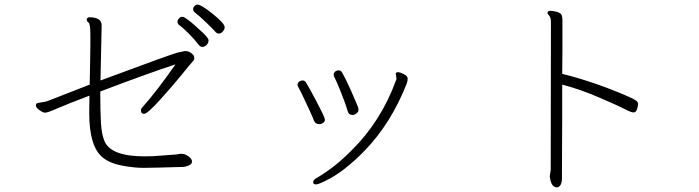

<svg xmlns="http://www.w3.org/2000/svg" viewBox="-20 -762 3040 835"><path d="M827 -708Q820 -714 820 -722Q820 -730 826 -736Q832 -742 839 -742Q855 -742 906 -701Q957 -660 957 -644Q957 -634 949 -625Q941 -616 932 -616Q923 -616 916.5 -624Q910 -632 878 -663Q846 -694 827 -708ZM758 -654Q752 -660 752 -667.5Q752 -675 758.5 -682Q765 -689 771.5 -689Q778 -689 784 -685Q807 -671 842 -638Q887 -599 887 -587Q887 -575 878.5 -566.5Q870 -558 860.5 -558Q851 -558 845 -566Q826 -591 800.5 -616.5Q775 -642 758 -654ZM743 -482Q618 -441 416 -364Q416 -280 419 -228Q422 -176 435 -147Q464 -82 609 -82Q643 -82 677 -85Q711 -88 730 -89Q749 -90 754.5 -91.5Q760 -93 766 -93H769Q785 -93 800 -82Q815 -71 815 -59.5Q815 -48 800.5 -42Q786 -36 773 -36Q641 -32 602.5 -32Q564 -32 512 -41.5Q460 -51 428 -76Q368 -123 368 -271Q368 -287 368.5 -306Q369 -325 369 -346Q269 -308 228 -290Q187 -272 176.5 -272Q166 -272 151 -283.5Q136 -295 136 -302Q136 -309 138.5 -311.5Q141 -314 161.5 -317Q182 -320 188 -323L370 -394Q371 -448 372 -492.5Q373 -537 373 -566V-612Q373 -658 365 -664Q357 -670 357 -677V-679Q360 -687 371 -687L384 -686Q422 -681 422 -652V-648Q422 -642 421 -599.5Q420 -557 417 -412Q729 -528 751.5 -533Q774 -538 784 -540H787Q807 -540 822 -521Q825 -515 825 -508.5Q825 -502 817 -493.5Q809 -485 771 -438Q733 -391 677 -329Q621 -267 607 -267Q593 -267 593 -281Q593 -289 598 -294Q661 -364 743 -482Z M1514 -262Q1496 -262 1492 -279Q1484 -308 1463.5 -359Q1443 -410 1437 -420.5Q1431 -431 1431 -438Q1431 -445 1437.5 -450.5Q1444 -456 1453 -456Q1462 -456 1467 -448Q1472 -440 1483 -418Q1494 -396 1505.5 -370Q1517 -344 1526.5 -322Q1536 -300 1537.5 -295Q1539 -290 1539 -283Q1539 -276 1530.5 -269Q1522 -262 1514 -262ZM1701 -440Q1701 -448 1710.5 -448Q1720 -448 1736.5 -439.5Q1753 -431 1753 -420.5Q1753 -410 1749 -399Q1681 -226 1567 -108Q1476 -14 1396 24Q1365 40 1353.5 40Q1342 40 1342 30Q1342 20 1358 11.5Q1374 3 1415 -26Q1456 -55 1508 -107Q1637 -234 1702 -412Q1704 -415 1704 -418V-423ZM1369 -222Q1351 -222 1345 -238.5Q1339 -255 1326 -282.5Q1313 -310 1300 -338Q1287 -366 1280.5 -377Q1274 -388 1274 -394.5Q1274 -401 1280.5 -406.5Q1287 -412 1296 -412Q1305 -412 1310 -404.5Q1315 -397 1328 -373.5Q1341 -350 1356 -321.5Q1371 -293 1382 -270.5Q1393 -248 1393 -240.5Q1393 -233 1385 -227.5Q1377 -222 1369 -222Z M2424 11Q2424 49 2403 53Q2381 53 2374 22Q2372 10 2371 7V2L2375 -22L2376 -667Q2376 -685 2368.5 -693.5Q2361 -702 2361 -706V-707Q2363 -715 2373.5 -715Q2384 -715 2404 -710Q2420 -704 2423 -695.5Q2426 -687 2426 -673V-546Q2426 -504 2425 -441Q2568 -405 2708 -344Q2736 -332 2745.5 -325Q2755 -318 2755 -310Q2755 -302 2750.5 -287.5Q2746 -273 2735.5 -273Q2725 -273 2701.5 -285.5Q2678 -298 2590.5 -336Q2503 -374 2425 -394V-256L2424 -32Z"/></svg>

Font: LXGW WenKai Lite Light
Style: Regular
Weight: 300
Designer: LXGW / Fontworks Inc.
Foundry: LXGW / Fontworks Inc.
Version: Version 1.511; March 25, 2025